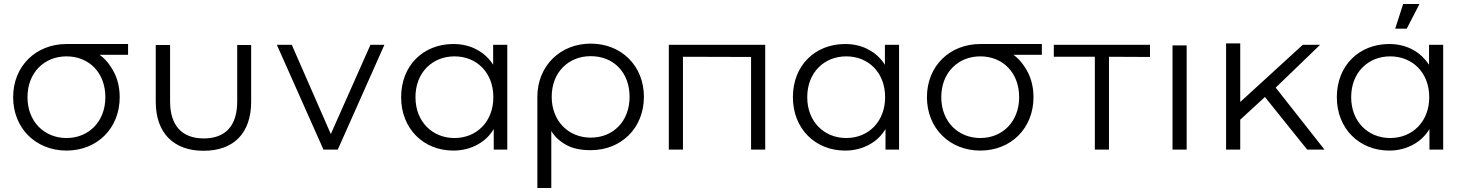

<svg xmlns="http://www.w3.org/2000/svg" viewBox="-20 -751 7360 964"><path d="M314 5C468 5 581 -107 581 -263C581 -323 565 -375 534 -419C519 -442 501 -461 480 -476H623V-530H416H415H408H407H406H405H378H377H371H370H369H368H339H337H330H329H327H325H314C161 -530 46 -420 46 -263C46 -107 160 5 314 5ZM314 -58C203 -58 118 -140 118 -263C118 -387 203 -468 314 -468C426 -468 509 -387 509 -263C509 -140 425 -58 314 -58Z M1002 6C1153 6 1241 -82 1241 -240V-525H1171V-242C1171 -118 1111 -56 1003 -56C895 -56 834 -119 834 -242V-525H762V-240C762 -82 853 6 1002 6Z M1676 0 1910 -526H1840L1641 -78L1445 -526H1370L1604 0Z M2256 5C2303 5 2344 -6 2381 -27C2413 -45 2439 -70 2459 -103V0H2527V-526H2456V-426C2436 -457 2410 -482 2379 -499C2343 -520 2302 -530 2256 -530C2106 -530 1994 -423 1994 -263C1994 -105 2106 5 2256 5ZM2262 -58C2151 -58 2066 -140 2066 -263C2066 -387 2151 -468 2262 -468C2373 -468 2457 -387 2457 -263C2457 -140 2373 -58 2262 -58Z M2946 3C3100 3 3213 -109 3213 -265C3213 -420 3100 -532 2946 -532C2793 -532 2678 -420 2678 -265V193H2748V-94C2763 -67 2788 -43 2822 -24C2853 -6 2895 3 2946 3ZM2946 -60C2835 -60 2750 -142 2750 -265C2750 -389 2835 -469 2946 -469C3059 -469 3141 -389 3141 -265C3141 -142 3059 -60 2946 -60Z M3822 0V-526H3338V0H3409V-466L3751 -465V0Z M4223 5C4270 5 4311 -6 4348 -27C4380 -45 4406 -70 4426 -103V0H4494V-526H4423V-426C4403 -457 4377 -482 4346 -499C4310 -520 4269 -530 4223 -530C4073 -530 3961 -423 3961 -263C3961 -105 4073 5 4223 5ZM4229 -58C4118 -58 4033 -140 4033 -263C4033 -387 4118 -468 4229 -468C4340 -468 4424 -387 4424 -263C4424 -140 4340 -58 4229 -58Z M4902 5C5056 5 5169 -107 5169 -263C5169 -323 5153 -375 5122 -419C5107 -442 5089 -461 5068 -476H5211V-530H5004H5003H4996H4995H4994H4993H4966H4965H4959H4958H4957H4956H4927H4925H4918H4917H4915H4913H4902C4749 -530 4634 -420 4634 -263C4634 -107 4748 5 4902 5ZM4902 -58C4791 -58 4706 -140 4706 -263C4706 -387 4791 -468 4902 -468C5014 -468 5097 -387 5097 -263C5097 -140 5013 -58 4902 -58Z M5548 0V-466L5754 -465V-526H5271V-466H5477V0Z M5938 0V-523H5867V0Z M6630 0 6385 -311 6608 -526H6521L6207 -239V-533H6136V0H6207V-150L6331 -264L6543 0Z M7043 -607 7107 -731H7025L6985 -607ZM6955 5C7001 5 7042 -6 7079 -27C7111 -45 7137 -70 7157 -103V0H7226V-526H7155V-426C7134 -457 7109 -481 7078 -499C7041 -520 7000 -530 6955 -530C6805 -530 6692 -423 6692 -263C6692 -105 6805 5 6955 5ZM6960 -58C6849 -58 6764 -140 6764 -263C6764 -387 6849 -468 6960 -468C7071 -468 7156 -387 7156 -263C7156 -140 7071 -58 6960 -58Z"/></svg>

Font: Montserrat Z
Style: Regular
Weight: 400
Designer: Julieta Ulanovsky
Foundry: Julieta Ulanovsky
Version: Version 8.000